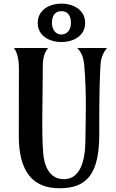

<svg xmlns="http://www.w3.org/2000/svg" viewBox="-20 -1006 625 1036"><path d="M434.6 -653.3C448.7 -489.7 441.4 -359.9 440.9 -250.5C440.4 -135.7 411.6 -39.1 325.2 -39.1C239.3 -39.1 216.8 -124.5 212.9 -183.1C203.6 -291.5 210.9 -486.3 210.9 -648.4C210.9 -706.1 226.6 -731.4 239.7 -747.1H54.7C68.4 -731.4 82 -695.8 82 -638.7L81.5 -272.9C81.1 -80.1 156.7 9.8 300.8 9.8C451.7 9.8 515.6 -70.8 515.6 -282.7C515.6 -367.7 514.6 -531.7 522.5 -658.2C525.4 -705.6 545.4 -731.4 557.1 -747.1H397C412.6 -728.5 429.7 -710.4 434.6 -653.3ZM260.3 -882.3C260.3 -923.8 278.3 -945.8 311.5 -945.8C344.2 -945.8 362.8 -923.8 362.8 -882.3C362.8 -841.8 339.4 -819.8 311.5 -819.8C283.7 -819.8 260.3 -841.8 260.3 -882.3ZM439.5 -882.3C439.5 -950.2 379.4 -986.3 311.5 -986.3C243.2 -986.3 183.6 -950.2 183.6 -882.3C183.6 -814.9 243.2 -779.3 311.5 -779.3C379.4 -779.3 439.5 -814.9 439.5 -882.3Z"/></svg>

Font: Amarante
Style: Regular
Weight: 400
Designer: Karolina Lach
Foundry: Sorkin Type Co.
Version: Version 1.001